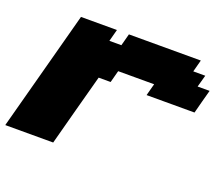

<svg xmlns="http://www.w3.org/2000/svg" viewBox="-106 -783 1096 941"><g transform="rotate(20 442.0 -312.5)"><path d="M0 0H250Q266.6 -62.5 300 -187.5Q333.5 -312.5 350.6 -375H413.1L429.7 -437.5H617.2L600.6 -375H850.6Q856 -395.5 866.9 -437.3Q877.9 -479 883.8 -500H821.3L838.4 -562.5H775.9L792.5 -625H417.5L400.9 -562.5H338.4L355 -625H167.5Q139.6 -520.5 83.7 -312.3Q27.8 -104 0 0Z"/></g></svg>

Font: Faithful 32x
Style: BoldOblique
Weight: 400
Foundry: Faithful Resource Pack
Version: Version 1.0; January 27, 2023